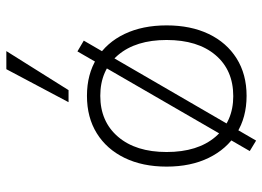

<svg xmlns="http://www.w3.org/2000/svg" viewBox="-131 -658 827 605"><g transform="rotate(-90 282.5 -355.5)"><path d="M283 8Q215 8 165 -23.5Q115 -55 87.5 -111.5Q60 -168 60 -244Q60 -320 87.5 -376.5Q115 -433 165 -464Q215 -495 283 -495Q351 -495 401 -464Q451 -433 478 -376.5Q505 -320 505 -244Q505 -168 478 -111.5Q451 -55 401 -23.5Q351 8 283 8ZM282 -34Q364 -34 411.5 -90Q459 -146 459 -244Q459 -341 411.5 -397Q364 -453 283 -453Q202 -453 154 -397Q106 -341 106 -244Q106 -146 154 -90Q202 -34 282 -34ZM142 38 109 18 423 -525 457 -505ZM263 -553 367 -749H424L301 -553Z"/></g></svg>

Font: Nunito Sans 10pt ExtraLight
Style: Regular
Weight: 250
Designer: Vernon Adams
Foundry: Vernon Adams
Version: Version 3.101;gftools[0.9.27]